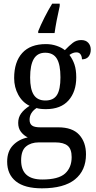

<svg xmlns="http://www.w3.org/2000/svg" viewBox="-20 -786 524 1045"><path d="M19 94Q19 38 50.5 5Q82 -28 131 -38Q109 -49 94 -68.5Q79 -88 79 -117Q79 -146 94.5 -168Q110 -190 141 -210Q102 -229 79.5 -270Q57 -311 57 -361Q57 -449 101 -497.5Q145 -546 230 -546Q261 -546 288.5 -536.5Q316 -527 333 -513Q357 -538 376.5 -553Q396 -568 422 -568Q447 -568 460.5 -553Q474 -538 474 -516Q474 -493 462 -478Q450 -463 426 -463Q426 -479 418.5 -490Q411 -501 396 -501Q377 -501 358 -487Q376 -463 385.5 -434.5Q395 -406 395 -365Q395 -287 353 -239.5Q311 -192 230 -192Q197 -192 179 -198Q141 -173 141 -134Q141 -113 154 -103Q167 -93 199 -93H297Q374 -93 411 -52.5Q448 -12 448 54Q448 142 388 190.5Q328 239 208 239Q114 239 66.5 201Q19 163 19 94ZM309 -365Q309 -434 289.5 -466.5Q270 -499 226 -499Q184 -499 164 -465.5Q144 -432 144 -364Q144 -300 164 -269.5Q184 -239 227 -239Q271 -239 290 -269Q309 -299 309 -365ZM370 69Q370 25 348 7Q326 -11 281 -11H191Q149 -11 122 11Q95 33 95 87Q95 191 210 191Q298 191 334 158.5Q370 126 370 69ZM188 -616Q200 -647 222 -690.5Q244 -734 264 -766H305V-753Q286 -670 277 -606H188Z"/></svg>

Font: Noto Serif Narrow
Style: Regular
Weight: 400
Width: 4
Designer: Monotype Design Team
Foundry: Monotype Imaging Inc.
Version: Version 1.001